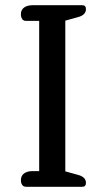

<svg xmlns="http://www.w3.org/2000/svg" viewBox="-20 -715 408 735"><path d="M80 0Q70 0 65 -7Q60 -14 60 -25Q60 -42 72 -51Q84 -60 105 -60H130V-635H80Q70 -635 65 -642Q60 -649 60 -661Q60 -677 72 -686Q84 -695 105 -695H295Q309 -695 309 -680Q309 -657 277 -649L230 -636V-59L277 -46Q309 -38 309 -15Q309 0 295 0Z"/></svg>

Font: Maitree Medium
Style: Regular
Weight: 500
Designer: CadsonDemak Team
Foundry: CadsonDemak
Version: Version 1.010